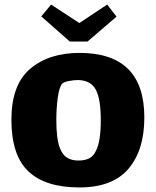

<svg xmlns="http://www.w3.org/2000/svg" viewBox="-20 -809 683 842"><path d="M30 -284Q30 -437 112 -507Q194 -577 329 -577Q613 -577 613 -294Q613 -151 543.5 -69Q474 13 328 13Q179 13 104.5 -57.5Q30 -128 30 -284ZM401 -148Q422 -189 422 -282Q422 -373 401 -414Q380 -456 324 -458Q303 -458 280.5 -453.5Q258 -449 252 -441Q240 -427 233.5 -381.5Q227 -336 227 -282Q227 -198 243 -159Q254 -130 274 -117.5Q294 -105 324 -105Q352 -105 371 -114.5Q390 -124 401 -148ZM491 -736 364 -627H286L161 -737L204 -789L328 -708L450 -789Z"/></svg>

Font: Lalezar
Style: Regular
Weight: 400
Designer: Borna Izadpanah
Foundry: Borna Izadpanah
Version: Version 1.003